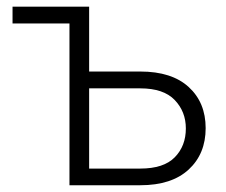

<svg xmlns="http://www.w3.org/2000/svg" viewBox="-20 -548 670 568"><path d="M17.1 -528.3H243.7V-336.4H395Q488.3 -336.4 538.3 -290.5Q588.4 -244.6 588.4 -168.9Q588.4 -92.8 538.1 -46.4Q487.8 0 395 0H185.5V-478.5H17.1ZM243.7 -286.6V-49.3H395Q464.4 -49.3 497.1 -82.8Q529.8 -116.2 529.8 -168Q529.8 -217.8 496.8 -252.2Q463.9 -286.6 395 -286.6Z"/></svg>

Font: Franko
Style: Light
Weight: 300
Designer: Google
Version: Version 1.200310; 2013